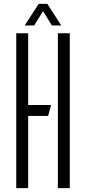

<svg xmlns="http://www.w3.org/2000/svg" viewBox="-20 -972 444 992"><path d="M64 0V-800H125.5V-429.5H244L228.5 -373H125.5V0ZM279 0V-800H340.5V0ZM107.5 -840.5 180 -952H224.5L296.5 -840.5H248L202.5 -914.5L156.5 -840.5Z"/></svg>

Font: Big Shoulders Stencil Text Light
Style: Regular
Weight: 300
Designer: Patric King
Foundry: XO Type Co
Version: Version 1.000